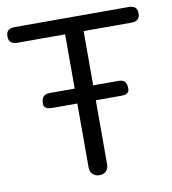

<svg xmlns="http://www.w3.org/2000/svg" viewBox="-80 -775 759 849"><g transform="rotate(-10 299.0 -350.0)"><path d="M555.2 -705.1Q592.8 -705.1 592.8 -669.9Q592.8 -634.8 555.2 -634.8H339.8V-391.1H454.1Q471.2 -391.1 480.7 -382.1Q490.2 -373 490.2 -348.6Q490.2 -324.2 454.1 -324.2H339.8V-37.1Q339.8 -18.1 328.9 -6.6Q317.9 4.9 298.8 4.9Q279.8 4.9 268.3 -6.6Q256.8 -18.1 256.8 -37.1V-324.2H145Q106.9 -324.2 106.9 -348.6Q106.9 -373 116.9 -382.1Q127 -391.1 145 -391.1H256.8V-634.8H42Q3.9 -634.8 3.9 -669.9Q3.9 -705.1 42 -705.1Z"/></g></svg>

Font: Nunito-Regular
Style: Regular
Weight: 400
Designer: Vernon Adams
Foundry: newtypography
Version: Version 3.000